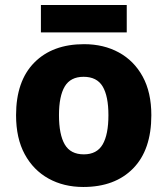

<svg xmlns="http://www.w3.org/2000/svg" viewBox="-20 -828 667 765"><path d="M583 -369Q583 -231 510.5 -157Q438 -83 312 -83Q234 -83 173.5 -116.5Q113 -150 78.5 -213.5Q44 -277 44 -369Q44 -505 116.5 -578.5Q189 -652 315 -652Q393 -652 453.5 -619Q514 -586 548.5 -523Q583 -460 583 -369ZM215 -369Q215 -292 238 -252.5Q261 -213 314 -213Q366 -213 389 -252.5Q412 -292 412 -369Q412 -445 389 -483.5Q366 -522 313 -522Q261 -522 238 -483.5Q215 -445 215 -369ZM485 -808V-699H143V-808Z"/></svg>

Font: Noto Sans Telugu UI ExtraBold
Style: Regular
Weight: 800
Designer: Jelle Bosma - Monotype Design Team
Foundry: Monotype Imaging Inc.
Version: Version 2.005; ttfautohint (v1.8.4.7-5d5b)